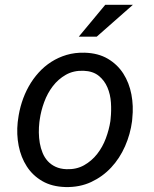

<svg xmlns="http://www.w3.org/2000/svg" viewBox="-20 -753 627 783"><path d="M53.7 -265.6Q58.1 -301.3 69.1 -335.7Q80.1 -370.1 97.2 -400.6Q114.3 -431.2 137.5 -456.8Q160.6 -482.4 189.2 -500.7Q217.8 -519 251.7 -529.1Q285.6 -539.1 324.7 -538.1Q380.4 -536.6 419.7 -513.4Q459 -490.2 482.9 -452.9Q506.8 -415.5 515.9 -367.9Q524.9 -320.3 519.5 -270.5L518.6 -259.3Q511.7 -206.1 490 -156.7Q468.3 -107.4 433.6 -70.1Q398.9 -32.7 351.8 -10.7Q304.7 11.2 247.1 9.8Q191.9 8.3 152.6 -14.4Q113.3 -37.1 89.4 -74.2Q65.4 -111.3 56.2 -158.2Q46.9 -205.1 52.2 -254.9ZM140.6 -254.9Q138.2 -234.4 138.4 -212.4Q138.7 -190.4 142.3 -169.4Q146 -148.4 153.8 -129.4Q161.6 -110.4 174.8 -95.9Q188 -81.5 206.8 -72.8Q225.6 -64 251 -63Q291.5 -61.5 322.8 -79.1Q354 -96.7 376.2 -125Q398.4 -153.3 411.6 -188.7Q424.8 -224.1 430.2 -259.3L431.2 -270Q434.6 -300.8 432.4 -334.5Q430.2 -368.2 418 -396.7Q405.8 -425.3 382.3 -444.1Q358.9 -462.9 320.8 -464.4Q279.8 -465.8 248.5 -448Q217.3 -430.2 195.3 -401.4Q173.3 -372.6 160.2 -336.7Q147 -300.8 142.1 -265.6ZM409.2 -733.4H522L374.5 -603.5H301.3Z"/></svg>

Font: TypoPRO Roboto Mono
Style: Italic
Weight: 400
Designer: Google
Version: Version 2.000986; 2015; ttfautohint (v1.3)